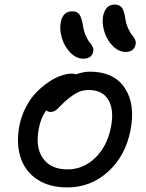

<svg xmlns="http://www.w3.org/2000/svg" viewBox="-20 -839 646 847"><path d="M534.2 -609.9Q504.4 -609.9 478.5 -635.3Q452.6 -660.6 440.7 -698.2Q428.7 -735.8 435.1 -770Q446.8 -818.8 484.9 -818.8Q505.9 -818.8 516.6 -806.6Q527.3 -794.4 532.2 -759.8Q536.1 -733.4 545.4 -713.4Q554.7 -693.4 562.5 -684.6Q570.3 -675.8 575.4 -665Q580.6 -654.3 578.1 -642.1Q570.8 -609.9 534.2 -609.9ZM347.2 -580.1Q317.4 -580.1 291.5 -605.7Q265.6 -631.3 253.7 -669.2Q241.7 -707 248 -741.2Q257.8 -789.1 298.8 -789.1Q318.8 -789.1 328.9 -777.1Q338.9 -765.1 345.2 -730Q349.1 -702.6 358.2 -682.1Q367.2 -661.6 375.2 -652.6Q383.3 -643.6 388.4 -633.1Q393.6 -622.6 391.1 -611.8Q385.3 -580.1 347.2 -580.1ZM276.9 -12.2Q196.8 -12.2 143.3 -48.1Q89.8 -84 70.3 -145.8Q50.8 -207.5 65.9 -286.1Q74.7 -329.1 94.7 -367.2Q114.7 -405.3 140.1 -431.4Q165.5 -457.5 194.1 -476.8Q222.7 -496.1 249 -505.1Q275.4 -514.2 296.9 -514.2Q307.6 -514.2 314.9 -511.2Q349.1 -522.9 376 -522.9Q482.4 -522.9 530.5 -450.7Q578.6 -378.4 555.2 -262.2Q532.7 -149.9 456.3 -81.1Q379.9 -12.2 276.9 -12.2ZM150.9 -270Q135.3 -189 169.7 -140.4Q204.1 -91.8 277.8 -91.8Q347.7 -91.8 400.1 -142.6Q452.6 -193.4 469.2 -276.9Q484.4 -353.5 458.5 -397.7Q432.6 -441.9 372.1 -441.9Q343.8 -441.9 323.2 -431.6Q302.7 -421.4 273.9 -397.9Q263.2 -388.7 251.5 -376.7Q239.7 -364.7 234.1 -359.1Q228.5 -353.5 220.7 -349.4Q212.9 -345.2 203.1 -345.2Q190.9 -345.2 184.1 -352.1Q159.2 -318.4 150.9 -270Z"/></svg>

Font: Shantell Sans Bouncy
Style: Italic
Weight: 400
Italic angle: -11.31°
Designer: Stephen Nixon, Anya Danilova, Shantell Martin
Foundry: Arrow Type
Version: Version 1.006;[9816181b4]